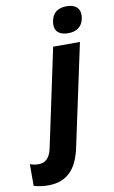

<svg xmlns="http://www.w3.org/2000/svg" viewBox="-238 -821 661 1116"><g transform="rotate(-10 92.5 -263.5)"><path d="M222 -611C271 -611 303 -634 313 -679C324 -730 301 -767 238 -767C187 -767 157 -744 147 -700C135 -648 157 -611 222 -611ZM-47 240C78 240 128 159 151 50L279 -549H121L-2 30C-14 86 -41 109 -81 109C-97 109 -111 107 -131 100V228C-109 235 -77 240 -47 240Z"/></g></svg>

Font: Noto Sans SemiCondensed ExtraBold
Style: Italic
Weight: 800
Width: 4
Italic angle: -12°
Designer: Monotype Design Team
Foundry: Monotype Imaging Inc.
Version: Version 2.013